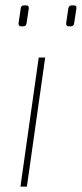

<svg xmlns="http://www.w3.org/2000/svg" viewBox="-20 -694 304 714"><path d="M69 -674H78Q88 -674 87 -662L79 -609Q78 -596 66 -596H59Q48 -596 49 -608L57 -662Q58 -674 69 -674ZM246 -674H255Q266 -674 264 -662L256 -609Q255 -596 243 -596H236Q225 -596 226 -608L234 -662Q236 -674 246 -674ZM80 0H56L124 -480H148Z"/></svg>

Font: Ezarion Thin
Style: Italic
Weight: 250
Italic angle: -8°
Designer: Natanael Gama
Version: Version 1.001;PS 001.001;hotconv 1.0.70;makeotf.lib2.5.58329